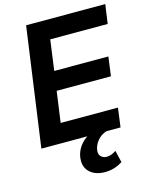

<svg xmlns="http://www.w3.org/2000/svg" viewBox="-141 -835 916 1162"><g transform="rotate(-15 317.0 -254.0)"><path d="M34 0H322C274 32 246 80 246 134C246 194 293 237 370 237C414 237 450 224 481 204L463 129C443 143 425 150 403 150C379 150 357 134 357 107C357 61 397 10 444 0H530L546 -120H187L214 -314H554L570 -434H231L257 -625H617L634 -745H138Z"/></g></svg>

Font: Mluvka Bold
Style: Italic
Weight: 700
Italic angle: -8°
Designer: Modified by Jiří Krblich, Original typeface by Gumpita Rahayu
Foundry: Gumpita Rahayu & Jiří Krblich
Version: Version 2.000;Glyphs 3.1.1 (3134)